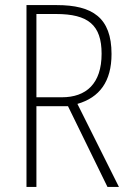

<svg xmlns="http://www.w3.org/2000/svg" viewBox="-20 -800 507 754"><path d="M203 -780H84V-66H123V-383H247L402 -66H447L284 -392C371 -417 418 -480 418 -588C418 -731 343 -780 203 -780ZM200 -745C326 -745 379 -702 379 -589C379 -471 318 -418 223 -418H123V-745Z"/></svg>

Font: Noto Sans Malayalam UI Condensed ExtraLight
Style: Regular
Weight: 200
Width: 3
Designer: Jelle Bosma - Monotype Design Team
Foundry: Monotype Imaging Inc.
Version: Version 2.104